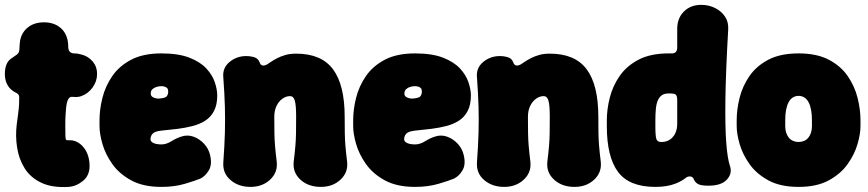

<svg xmlns="http://www.w3.org/2000/svg" viewBox="-20 -745 3575 791"><path d="M262 25Q195 29 150.5 8Q106 -13 82 -51Q58 -89 50.5 -137Q43 -185 49 -233Q52 -256 54 -270.5Q56 -285 57.5 -300Q59 -315 59 -337Q60 -351 55.5 -356Q51 -361 43 -364.5Q35 -368 25 -377Q13 -388 6.5 -404Q0 -420 0 -441Q0 -461 6 -477.5Q12 -494 25 -503Q40 -513 50 -520.5Q60 -528 60 -544Q60 -551 61 -562Q62 -573 63 -579Q70 -613 96 -633Q122 -653 161 -653Q200 -653 226 -633Q252 -613 259 -577Q260 -572 260.5 -566Q261 -560 261 -554Q261 -525 286 -525Q294 -525 302 -523.5Q310 -522 317 -520Q344 -513 362 -491.5Q380 -470 380 -441Q380 -410 361.5 -384.5Q343 -359 315 -349Q307 -346 297.5 -345.5Q288 -345 279 -346Q267 -348 260.5 -335Q254 -322 252 -297Q251 -282 250 -269.5Q249 -257 249 -227Q249 -197 249.5 -184Q250 -171 252.5 -169Q255 -167 261 -167Q297 -170 323 -139.5Q349 -109 349 -60Q349 -22 321.5 0.5Q294 23 262 25Z M645 25Q570 25 520.5 -2Q471 -29 442.5 -69.5Q414 -110 402 -152Q390 -194 390 -225V-250Q390 -294 402 -342Q414 -390 442.5 -431.5Q471 -473 520.5 -499Q570 -525 645 -525Q715 -525 760 -507.5Q805 -490 830 -463Q855 -436 865 -406Q875 -376 875 -352Q875 -313 861.5 -287.5Q848 -262 825 -247.5Q802 -233 772.5 -225.5Q743 -218 710.5 -214Q678 -210 646 -207Q618 -204 609 -194.5Q600 -185 600 -171Q600 -165 605.5 -160Q611 -155 621.5 -152.5Q632 -150 645 -150Q665 -150 686 -163Q707 -176 726 -182Q752 -191 777 -182Q802 -173 820.5 -153Q839 -133 845 -108Q855 -68 840.5 -43.5Q826 -19 805 -9Q786 -1 742.5 12Q699 25 645 25ZM636 -339Q662 -341 667.5 -349Q673 -357 673 -368Q673 -377 669 -381.5Q665 -386 658.5 -388Q652 -390 645 -390Q635 -390 625 -387Q615 -384 608 -377.5Q601 -371 601 -359Q601 -348 613 -343Q625 -338 636 -339Z M900 -426Q896 -465 925.5 -489.5Q955 -514 994 -514Q1012 -514 1028 -509Q1044 -504 1050 -487Q1053 -478 1060.5 -475.5Q1068 -473 1081 -480Q1087 -484 1097.5 -491Q1108 -498 1122.5 -505.5Q1137 -513 1156 -518.5Q1175 -524 1200 -524Q1304 -524 1352 -459.5Q1400 -395 1400 -264Q1400 -222 1400.5 -196Q1401 -170 1403 -145Q1405 -120 1410 -79Q1415 -35 1383 -5Q1351 25 1302 25Q1250 25 1217.5 -5Q1185 -35 1190 -79Q1195 -120 1197 -145Q1199 -170 1199.5 -196Q1200 -222 1200 -264Q1200 -312 1194.5 -330.5Q1189 -349 1175 -349Q1158 -349 1143 -338Q1128 -327 1119 -308Q1110 -289 1110 -264Q1110 -222 1110.5 -196Q1111 -170 1113 -145Q1115 -120 1120 -79Q1125 -35 1093 -5Q1061 25 1012 25Q963 25 930 -3Q897 -31 900 -76Q905 -145 906.5 -198Q908 -251 906.5 -304.5Q905 -358 900 -426Z M1690 25Q1615 25 1565.5 -2Q1516 -29 1487.5 -69.5Q1459 -110 1447 -152Q1435 -194 1435 -225V-250Q1435 -294 1447 -342Q1459 -390 1487.5 -431.5Q1516 -473 1565.5 -499Q1615 -525 1690 -525Q1760 -525 1805 -507.5Q1850 -490 1875 -463Q1900 -436 1910 -406Q1920 -376 1920 -352Q1920 -313 1906.5 -287.5Q1893 -262 1870 -247.5Q1847 -233 1817.5 -225.5Q1788 -218 1755.5 -214Q1723 -210 1691 -207Q1663 -204 1654 -194.5Q1645 -185 1645 -171Q1645 -165 1650.5 -160Q1656 -155 1666.5 -152.5Q1677 -150 1690 -150Q1710 -150 1731 -163Q1752 -176 1771 -182Q1797 -191 1822 -182Q1847 -173 1865.5 -153Q1884 -133 1890 -108Q1900 -68 1885.5 -43.5Q1871 -19 1850 -9Q1831 -1 1787.5 12Q1744 25 1690 25ZM1681 -339Q1707 -341 1712.5 -349Q1718 -357 1718 -368Q1718 -377 1714 -381.5Q1710 -386 1703.5 -388Q1697 -390 1690 -390Q1680 -390 1670 -387Q1660 -384 1653 -377.5Q1646 -371 1646 -359Q1646 -348 1658 -343Q1670 -338 1681 -339Z M1945 -426Q1941 -465 1970.5 -489.5Q2000 -514 2039 -514Q2057 -514 2073 -509Q2089 -504 2095 -487Q2098 -478 2105.5 -475.5Q2113 -473 2126 -480Q2132 -484 2142.5 -491Q2153 -498 2167.5 -505.5Q2182 -513 2201 -518.5Q2220 -524 2245 -524Q2349 -524 2397 -459.5Q2445 -395 2445 -264Q2445 -222 2445.5 -196Q2446 -170 2448 -145Q2450 -120 2455 -79Q2460 -35 2428 -5Q2396 25 2347 25Q2295 25 2262.5 -5Q2230 -35 2235 -79Q2240 -120 2242 -145Q2244 -170 2244.5 -196Q2245 -222 2245 -264Q2245 -312 2239.5 -330.5Q2234 -349 2220 -349Q2203 -349 2188 -338Q2173 -327 2164 -308Q2155 -289 2155 -264Q2155 -222 2155.5 -196Q2156 -170 2158 -145Q2160 -120 2165 -79Q2170 -35 2138 -5Q2106 25 2057 25Q2008 25 1975 -3Q1942 -31 1945 -76Q1950 -145 1951.5 -198Q1953 -251 1951.5 -304.5Q1950 -358 1945 -426Z M2680 25Q2572 25 2526 -37Q2480 -99 2480 -225V-250Q2480 -294 2492 -342Q2504 -390 2532.5 -431.5Q2561 -473 2610.5 -499Q2660 -525 2735 -525Q2737 -525 2739.5 -525Q2742 -525 2744 -525Q2770 -523 2770 -549V-626Q2770 -670 2797.5 -697.5Q2825 -725 2869 -725Q2900 -725 2926 -712Q2952 -699 2967 -676.5Q2982 -654 2980 -623Q2970 -449 2968.5 -335.5Q2967 -222 2972 -157Q2977 -92 2987 -62Q2998 -31 2975 -5.5Q2952 20 2899 20Q2866 20 2854.5 12.5Q2843 5 2839 -5Q2835 -17 2824 -18Q2813 -19 2805 -12Q2799 -7 2788 -0.5Q2777 6 2761.5 12Q2746 18 2725.5 21.5Q2705 25 2680 25ZM2705 -160Q2724 -160 2738.5 -169Q2753 -178 2761.5 -195Q2770 -212 2770 -235V-334Q2770 -359 2753 -359Q2749 -360 2744.5 -360Q2740 -360 2735 -360Q2717 -360 2706.5 -352.5Q2696 -345 2690 -331Q2684 -317 2682 -296.5Q2680 -276 2680 -250V-225Q2680 -182 2684.5 -171Q2689 -160 2705 -160Z M3525 -225Q3525 -194 3513 -152Q3501 -110 3472.5 -69.5Q3444 -29 3394.5 -2Q3345 25 3270 25Q3195 25 3145.5 -2Q3096 -29 3067.5 -69.5Q3039 -110 3027 -152Q3015 -194 3015 -225V-250Q3015 -294 3027 -342Q3039 -390 3067.5 -431.5Q3096 -473 3145.5 -499Q3195 -525 3270 -525Q3345 -525 3394.5 -499Q3444 -473 3472.5 -431.5Q3501 -390 3513 -342Q3525 -294 3525 -250ZM3325 -250Q3325 -274 3321.5 -292.5Q3318 -311 3311 -324Q3304 -337 3293.5 -343.5Q3283 -350 3270 -350Q3257 -350 3246.5 -343.5Q3236 -337 3229 -324Q3222 -311 3218.5 -292.5Q3215 -274 3215 -250V-225Q3215 -210 3219 -198Q3223 -186 3230 -177.5Q3237 -169 3247.5 -164.5Q3258 -160 3270 -160Q3282 -160 3292.5 -164.5Q3303 -169 3310 -177.5Q3317 -186 3321 -198Q3325 -210 3325 -225Z"/></svg>

Font: Winky Sans Black
Style: Regular
Weight: 900
Designer: Simon Atzbach
Foundry: typofactur
Version: Version 1.205